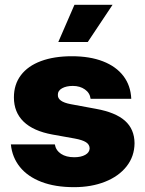

<svg xmlns="http://www.w3.org/2000/svg" viewBox="-20 -772 607 802"><path d="M284.2 -413.1Q256.8 -413.1 239 -403.1Q221.2 -393.1 221.7 -376Q220.2 -347.2 275.4 -336.9L380.9 -317.4Q462.4 -302.7 502 -267.6Q541.5 -232.4 542 -173.8Q541.5 -118.7 508.8 -77.1Q476.1 -35.6 418.9 -12.9Q361.8 9.8 289.1 9.8Q210.4 9.8 153.1 -12.2Q95.7 -34.2 63.2 -74.5Q30.8 -114.7 25.4 -168.9H209Q213.4 -143.6 234.9 -129.4Q256.3 -115.2 290 -115.2Q318.4 -115.2 336.2 -125.2Q354 -135.3 354.5 -152.3Q354 -168.5 339.1 -178Q324.2 -187.5 292 -193.4L199.2 -210Q119.1 -224.6 78.6 -263.9Q38.1 -303.2 38.1 -365.2Q38.1 -419.4 67.4 -458Q96.7 -496.6 151.1 -516.8Q205.6 -537.1 280.3 -537.1Q355 -537.1 409.9 -515.9Q464.8 -494.6 495.4 -454.6Q525.9 -414.6 528.3 -359.4H358.4Q355.5 -383.8 334.7 -398.4Q314 -413.1 284.2 -413.1ZM291 -752H450.2L346.7 -596.7H223.6Z"/></svg>

Font: Pretendard Std Black
Style: Regular
Weight: 900
Designer: Base glyphs from Inter by Rasmus Andersson; Hangeul glyphs from Noto Sans CJK(Source Han Sans) by Jang Soo-young and Kan
Foundry: Kil Hyung-jin
Version: Version 1.309